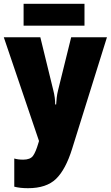

<svg xmlns="http://www.w3.org/2000/svg" viewBox="-20 -749 585 1009"><path d="M0 -553 185 -8 182 2Q168 50 153.5 70Q139 90 102 90Q74 90 55 84V232Q85 240 127 240Q224 240 274.5 191Q325 142 359 33L542 -553H354L285 -274Q280 -254 278 -235Q276 -216 275 -200H270Q270 -237 260 -275L192 -553ZM424 -729V-614H104V-729Z"/></svg>

Font: Noto Sans Display SemiCondensed Black
Style: Regular
Weight: 900
Width: 4
Designer: Monotype Design Team
Foundry: Monotype Imaging Inc.
Version: Version 1.900